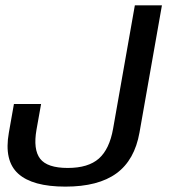

<svg xmlns="http://www.w3.org/2000/svg" viewBox="-20 -695 636 721"><path d="M225.6 5.8Q349.1 5.8 417.4 -44.1Q485.6 -93.9 503.9 -197.7L588.1 -675H486.4L404.7 -211.8Q391.1 -134.9 351.3 -99.6Q311.4 -64.3 234.4 -64.3Q157.4 -64.3 130.7 -99Q104 -133.8 117.1 -208.2L134.3 -304.5H32.3L13.2 -196.4Q-5.4 -91.5 48.3 -42.9Q101.9 5.8 225.6 5.8Z"/></svg>

Font: Anybody Thin
Style: Italic
Weight: 100
Italic angle: -10°
Designer: Tyler Finck
Foundry: Etcetera Type Company
Version: Version 1.114;gftools[0.9.25]